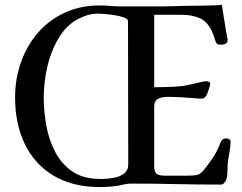

<svg xmlns="http://www.w3.org/2000/svg" viewBox="-20 -761 980 777"><path d="M498 -676Q498 -684 482 -690Q466 -696 444 -699.5Q422 -703 402.5 -704.5Q383 -706 376 -706Q340 -706 304 -688Q263 -669 235 -632.5Q207 -596 189.5 -549.5Q172 -503 164.5 -455.5Q157 -408 157 -366Q157 -310 167.5 -252.5Q178 -195 203.5 -146Q229 -97 273 -67Q317 -37 384 -37H395Q415 -37 439 -41Q463 -45 481 -58Q499 -71 499 -96ZM913 -187Q913 -169 909.5 -150.5Q906 -132 903 -113Q901 -98 900.5 -71.5Q900 -45 895 -32Q892 -26 886.5 -20Q881 -14 873 -14Q783 -14 692.5 -16Q602 -18 511 -18Q498 -18 486 -15.5Q474 -13 460 -10Q423 -4 384 -4Q274 -4 197 -50Q120 -96 80.5 -178Q41 -260 41 -366Q41 -442 65 -509.5Q89 -577 133.5 -628.5Q178 -680 241.5 -709.5Q305 -739 384 -739Q405 -739 426 -737Q447 -735 467 -735H614Q657 -735 699.5 -736.5Q742 -738 785 -738Q832 -738 878 -741Q882 -712 887 -682.5Q892 -653 897 -623Q898 -618 899.5 -612Q901 -606 901 -600Q901 -588 893 -584Q885 -580 874 -580Q863 -580 858.5 -583.5Q854 -587 851 -597Q848 -607 845 -616Q842 -625 838 -634Q819 -674 788.5 -687.5Q758 -701 716 -701H604V-408Q633 -408 662 -409Q691 -410 720 -413Q732 -415 752 -419.5Q772 -424 791 -428.5Q810 -433 817 -432H818Q821 -432 826 -429.5Q831 -427 831 -423Q831 -420 828 -409.5Q825 -399 821 -388Q817 -377 815 -374Q808 -362 795 -362Q787 -362 779 -362.5Q771 -363 763 -364Q737 -366 710.5 -367.5Q684 -369 658 -369Q636 -369 620 -361.5Q604 -354 604 -327V-92Q604 -64 614.5 -57Q625 -50 650 -50H737Q762 -50 774.5 -52.5Q787 -55 797 -64.5Q807 -74 821 -94Q834 -111 845.5 -129Q857 -147 865 -166Q868 -172 870 -178Q872 -184 875 -190Q882 -201 894 -201Q901 -201 907 -198Q913 -195 913 -187Z"/></svg>

Font: Kaisei HarunoUmi Medium
Style: Regular
Weight: 500
Designer: Font-Kai, 金井和夫
Foundry: KAZUO KANAI
Version: Version 5.003